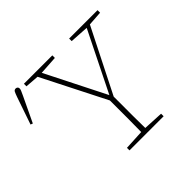

<svg xmlns="http://www.w3.org/2000/svg" viewBox="-187 -878 1066 1066"><g transform="rotate(-45 346.0 -345.0)"><path d="M466 -656V-676H689V-656L603 -650L413 -273Q413 -219 413 -183Q413 -147 413 -121.5Q413 -96 413.5 -74.5Q414 -53 414 -26L532 -20V0H264V-20L382 -26Q382 -55 382.5 -77.5Q383 -100 383 -125Q383 -150 383 -185Q383 -220 383 -273L192 -650L111 -656V-676H334V-656L224 -649L402 -296L577 -649ZM-23 -490 32 -650Q39 -670 44 -680Q49 -690 60 -690Q66 -690 71 -686Q76 -682 76 -674Q76 -667 72.5 -659.5Q69 -652 60 -632L-10 -485Z"/></g></svg>

Font: Source Serif 4 ExtraLight
Style: Regular
Weight: 200
Designer: Frank Grießhammer
Foundry: Adobe
Version: Version 4.005;hotconv 1.1.0;makeotfexe 2.6.0